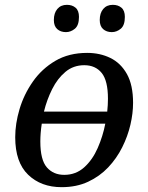

<svg xmlns="http://www.w3.org/2000/svg" viewBox="-20 -765 614 795"><path d="M235 10Q150 10 96.5 -41.5Q43 -93 43 -197Q43 -253 61 -313.5Q79 -374 116 -427Q153 -480 209 -513Q265 -546 341 -546Q394 -546 437 -525Q480 -504 505.5 -458.5Q531 -413 531 -339Q531 -296 520 -248.5Q509 -201 486 -155Q463 -109 428 -72Q393 -35 345 -12.5Q297 10 235 10ZM329 -495Q284 -495 251 -467.5Q218 -440 196 -396Q174 -352 162 -303H424Q427 -331 427 -356Q427 -431 401 -463Q375 -495 329 -495ZM246 -41Q294 -41 328.5 -72Q363 -103 384.5 -152Q406 -201 416 -253H153Q147 -214 147 -179Q147 -103 174 -72Q201 -41 246 -41ZM443 -632Q421 -632 407 -644.5Q393 -657 393 -682Q393 -711 407.5 -728Q422 -745 447 -745Q469 -745 483 -733Q497 -721 497 -695Q497 -660 480 -646Q463 -632 443 -632ZM253 -632Q231 -632 217 -644.5Q203 -657 203 -682Q203 -711 217.5 -728Q232 -745 257 -745Q279 -745 293 -733Q307 -721 307 -695Q307 -660 290 -646Q273 -632 253 -632Z"/></svg>

Font: NotoSerif-Italic
Style: Regular
Weight: 400
Italic angle: -12°
Designer: Monotype Design Team
Foundry: Monotype Imaging Inc.
Version: Version 2.007; ttfautohint (v1.8) -l 8 -r 50 -G 200 -x 14 -D